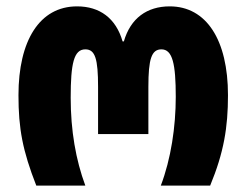

<svg xmlns="http://www.w3.org/2000/svg" viewBox="-20 -583 774 603"><path d="M94 0H248C218 -81 202 -173 202 -276C202 -384 212 -428 248 -428C279 -428 288 -398 288 -310V-162H446V-310C446 -398 456 -428 487 -428C522 -428 532 -382 532 -279C532 -185 517 -84 485 0H640C683 -104 696 -183 696 -284C696 -458 628 -563 513 -563C442 -563 390 -526 369 -453H365C344 -526 293 -563 222 -563C104 -563 38 -455 38 -284C38 -179 51 -110 94 0Z"/></svg>

Font: Noto Sans Georgian ExtraCondensed Black
Style: Regular
Weight: 900
Width: 2
Designer: Monotype Design Team, Akaki Razmadze
Foundry: Google LLC
Version: Version 2.005